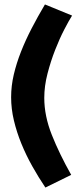

<svg xmlns="http://www.w3.org/2000/svg" viewBox="-20 -784 365 863"><path d="M30 -347Q30 -398 42 -449Q54 -500 74.5 -552Q95 -604 122.5 -657Q150 -710 182 -764L304 -714Q290 -692 269 -651.5Q248 -611 228 -560Q208 -509 193.5 -453Q179 -397 179 -344Q179 -263 213 -177.5Q247 -92 300 2L184 59Q153 13 125 -37Q97 -87 76 -138.5Q55 -190 42.5 -242.5Q30 -295 30 -347Z"/></svg>

Font: Oxford Sans
Style: Regular
Weight: 800
Designer: Matt McInerney, Pablo Impallari, Rodrigo Fuenzalida
Foundry: Matt McInerney, Pablo Impallari, Rodrigo Fuenzalida
Version: Version 3.000g; ttfautohint (v1.5) -l 8 -r 28 -G 28 -x 14 -D